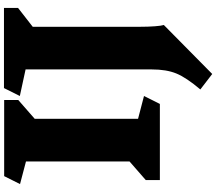

<svg xmlns="http://www.w3.org/2000/svg" viewBox="-81 -745 1090 968"><g transform="rotate(-90 464.0 -261.0)"><path d="M424 0H40V-71L134 -153V-675L20 -705L60 -785H444V-714L349 -631V-110L464 -80ZM813 -99Q813 -59 815.5 -25.5Q818 8 822 20L575 264L497 204Q557 133 577.5 83Q598 33 598 -41V-677L464 -706L504 -786H908V-715L813 -641Z"/></g></svg>

Font: Inknut Antiqua Black
Style: Regular
Weight: 900
Designer: Claus Eggers Sørensen
Foundry: Claus Eggers Sørensen
Version: Version 1.003; ttfautohint (v1.8.2) -l 8 -r 50 -G 200 -x 14 